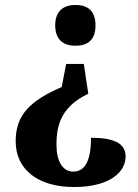

<svg xmlns="http://www.w3.org/2000/svg" viewBox="-20 -560 556 772"><path d="M283 -540C240 -540 202 -520 202 -458C202 -396 240 -376 283 -376C329 -376 364 -396 364 -458C364 -520 329 -540 283 -540ZM335 -183 317 -303H246L228 -210C101 -155 43 -98 43 8C43 124 136 192 277 192C420 192 485 133 485 69C485 13 432 -6 346 -6C346 81 324 130 275 130C230 130 207 86 207 21C207 -62 230 -133 335 -183Z"/></svg>

Font: Noto Serif Armenian SemiCondensed
Style: Bold
Weight: 700
Width: 4
Designer: Monotype Design Team
Foundry: Monotype Imaging Inc.
Version: Version 2.008